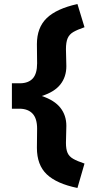

<svg xmlns="http://www.w3.org/2000/svg" viewBox="-20 -726 467 952"><path d="M364 206Q261 185 212 138.5Q163 92 163 7L164 -88Q164 -138 142 -162Q120 -186 79 -187H39V-313H81Q122 -314 143 -337.5Q164 -361 164 -412L163 -507Q163 -589 211.5 -636Q260 -683 364 -706L399 -591Q364 -579 344 -567.5Q324 -556 315.5 -536.5Q307 -517 307 -482L309 -398Q309 -345 279.5 -307.5Q250 -270 187 -250Q250 -229 279.5 -191.5Q309 -154 309 -102L307 -18Q307 14 315 32Q323 50 343 61.5Q363 73 399 85Z"/></svg>

Font: Lexend
Style: Bold
Weight: 700
Designer: Bonnie Shaver-Troup, Thomas Jockin
Foundry: Lexend
Version: Version 1.007; ttfautohint (v1.8.3)